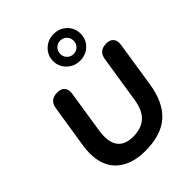

<svg xmlns="http://www.w3.org/2000/svg" viewBox="-266 -1116 1273 1273"><g transform="rotate(-45 370.5 -479.5)"><path d="M72 -241Q72 -274 78 -311L125 -610Q135 -678 205 -678Q237 -678 254 -662Q271 -646 271 -617Q271 -612 269 -598L223 -301Q219 -277 219 -250Q219 -183 253 -148.5Q287 -114 355 -114Q431 -114 475.5 -154Q520 -194 533 -278L585 -610Q595 -678 665 -678Q696 -678 712.5 -662Q729 -646 729 -617Q729 -612 727 -598L678 -282Q656 -136 575.5 -63Q495 10 344 10Q219 10 145.5 -53.5Q72 -117 72 -241ZM333 -844Q333 -897 370.5 -933Q408 -969 462 -969Q517 -969 554 -933Q591 -897 591 -844Q591 -791 554 -755Q517 -719 462 -719Q408 -719 370.5 -755.5Q333 -792 333 -844ZM525 -844Q525 -871 507 -889Q489 -907 462 -907Q436 -907 418 -889Q400 -871 400 -844Q400 -817 418 -799Q436 -781 462 -781Q489 -781 507 -799Q525 -817 525 -844Z"/></g></svg>

Font: SN Pro Bold
Style: Bold Italic
Weight: 700
Italic angle: -9°
Designer: Tobias Whetton
Foundry: Supernotes
Version: Version 1.003